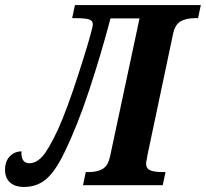

<svg xmlns="http://www.w3.org/2000/svg" viewBox="-62 -734 816 761"><path d="M-42 -61Q-42 -95 -23 -114.5Q-4 -134 23 -134Q21 -87 54 -87Q81 -87 105.5 -113.5Q130 -140 168 -221Q204 -301 248.5 -439Q293 -577 303 -621Q306 -633 306 -637Q306 -653 289.5 -657.5Q273 -662 240 -662H224L235 -714H734L723 -662H711Q676 -662 654 -649.5Q632 -637 624 -600L522 -117Q521 -107 519 -99Q517 -91 517 -86Q517 -66 533.5 -59Q550 -52 582 -52H594L583 0H267L278 -52H290Q324 -52 345 -64.5Q366 -77 374 -113L491 -661H376Q338 -517 291.5 -376.5Q245 -236 194 -131Q158 -56 121.5 -24.5Q85 7 33 7Q-3 7 -22.5 -11Q-42 -29 -42 -61Z"/></svg>

Font: Noto Serif Narrow
Style: Bold Italic
Weight: 700
Width: 4
Italic angle: -12°
Designer: Monotype Design Team
Foundry: Monotype Imaging Inc.
Version: Version 1.001